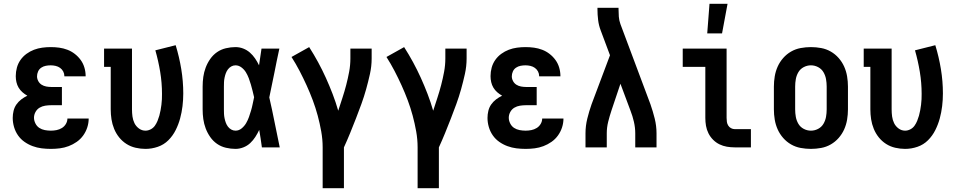

<svg xmlns="http://www.w3.org/2000/svg" viewBox="-20 -776 5040 1011"><path d="M248 8Q223 8 199 5Q175 2 152 -6.5Q129 -15 109 -29Q89 -43 75 -63Q61 -83 54 -107Q47 -131 47 -155Q47 -174 51.5 -192.5Q56 -211 66.5 -226Q77 -241 92 -252.5Q107 -264 124 -272Q110 -280 98 -290.5Q86 -301 78 -314.5Q70 -328 66.5 -343.5Q63 -359 63 -375Q63 -398 69 -420Q75 -442 88 -460.5Q101 -479 119.5 -492.5Q138 -506 159 -514Q180 -522 202.5 -525Q225 -528 247 -528Q270 -528 292 -525Q314 -522 335 -514Q356 -506 374 -492Q392 -478 405 -460Q418 -442 424.5 -420Q431 -398 431 -375V-374H319V-375Q319 -388 313 -399.5Q307 -411 296.5 -418.5Q286 -426 273 -429Q260 -432 247 -432Q234 -432 221 -429.5Q208 -427 197 -419.5Q186 -412 180.5 -399.5Q175 -387 175 -374Q175 -361 181.5 -349Q188 -337 199 -330Q210 -323 223.5 -320.5Q237 -318 250 -318H306V-222H250Q234 -222 218 -219.5Q202 -217 188.5 -209Q175 -201 167 -186.5Q159 -172 159 -156Q159 -141 166.5 -126Q174 -111 187 -102.5Q200 -94 216 -91Q232 -88 248 -88Q263 -88 278 -91Q293 -94 306 -102Q319 -110 327 -123.5Q335 -137 335 -152H447Q447 -128 439.5 -105Q432 -82 418 -62.5Q404 -43 384 -29Q364 -15 341.5 -6.5Q319 2 295.5 5Q272 8 248 8Z M746 8Q720 8 694 2Q668 -4 646 -18Q624 -32 607.5 -52.5Q591 -73 581 -97.5Q571 -122 567 -148Q563 -174 563 -200V-424H528V-520H675V-200Q675 -181 677.5 -162.5Q680 -144 688 -127.5Q696 -111 711.5 -99.5Q727 -88 746 -88Q760 -88 773.5 -95Q787 -102 795.5 -114Q804 -126 809.5 -139.5Q815 -153 819 -167Q823 -181 825.5 -195.5Q828 -210 830 -224.5Q832 -239 832.5 -253.5Q833 -268 833 -282Q833 -340 823.5 -397.5Q814 -455 798 -511L905 -538Q924 -476 934.5 -412Q945 -348 945 -284Q945 -250 941 -217Q937 -184 928.5 -152.5Q920 -121 905 -91Q890 -61 866.5 -37.5Q843 -14 811 -3Q779 8 746 8Z M1220 8Q1195 8 1169.5 2Q1144 -4 1123 -18.5Q1102 -33 1087 -54.5Q1072 -76 1063 -100Q1054 -124 1050.5 -149Q1047 -174 1047 -200V-320Q1047 -346 1050.5 -371Q1054 -396 1063 -420Q1072 -444 1087 -465.5Q1102 -487 1123 -501.5Q1144 -516 1169.5 -522Q1195 -528 1220 -528Q1241 -528 1260.5 -520.5Q1280 -513 1295.5 -499.5Q1311 -486 1323 -468.5Q1335 -451 1344 -432Q1347 -454 1350.5 -476Q1354 -498 1357 -520H1451Q1437 -456 1424.5 -391.5Q1412 -327 1398 -263Q1413 -198 1426 -132Q1439 -66 1453 0H1359Q1356 -23 1352.5 -46Q1349 -69 1345 -92Q1336 -73 1324.5 -55Q1313 -37 1297.5 -22.5Q1282 -8 1261.5 0Q1241 8 1220 8ZM1220 -88Q1238 -88 1252.5 -100Q1267 -112 1276 -127.5Q1285 -143 1291 -160Q1297 -177 1302 -194Q1307 -211 1310.5 -228.5Q1314 -246 1318 -264Q1314 -281 1310 -297.5Q1306 -314 1301 -331Q1296 -348 1290 -364Q1284 -380 1275 -395Q1266 -410 1251.5 -421Q1237 -432 1220 -432Q1208 -432 1197.5 -426Q1187 -420 1180 -410.5Q1173 -401 1169 -390Q1165 -379 1162.5 -367Q1160 -355 1159.5 -343.5Q1159 -332 1159 -320V-200Q1159 -188 1159.5 -176.5Q1160 -165 1162.5 -153Q1165 -141 1169 -130Q1173 -119 1180 -109.5Q1187 -100 1197.5 -94Q1208 -88 1220 -88Z M1679 215V0Q1679 -42 1671.5 -84Q1664 -126 1653 -167Q1642 -208 1627 -248Q1612 -288 1594.5 -326.5Q1577 -365 1557.5 -402.5Q1538 -440 1515 -476L1608 -528Q1633 -489 1655 -448.5Q1677 -408 1696 -366Q1715 -324 1731.5 -281Q1748 -238 1761 -193Q1772 -227 1783 -260.5Q1794 -294 1803 -328.5Q1812 -363 1818.5 -398Q1825 -433 1825 -468V-520H1937V-468Q1937 -427 1928 -386.5Q1919 -346 1908 -306.5Q1897 -267 1883 -228.5Q1869 -190 1854 -151.5Q1839 -113 1823.5 -75Q1808 -37 1791 0V215Z M2179 215V0Q2179 -42 2171.5 -84Q2164 -126 2153 -167Q2142 -208 2127 -248Q2112 -288 2094.5 -326.5Q2077 -365 2057.5 -402.5Q2038 -440 2015 -476L2108 -528Q2133 -489 2155 -448.5Q2177 -408 2196 -366Q2215 -324 2231.5 -281Q2248 -238 2261 -193Q2272 -227 2283 -260.5Q2294 -294 2303 -328.5Q2312 -363 2318.5 -398Q2325 -433 2325 -468V-520H2437V-468Q2437 -427 2428 -386.5Q2419 -346 2408 -306.5Q2397 -267 2383 -228.5Q2369 -190 2354 -151.5Q2339 -113 2323.5 -75Q2308 -37 2291 0V215Z M2748 8Q2723 8 2699 5Q2675 2 2652 -6.5Q2629 -15 2609 -29Q2589 -43 2575 -63Q2561 -83 2554 -107Q2547 -131 2547 -155Q2547 -174 2551.5 -192.5Q2556 -211 2566.5 -226Q2577 -241 2592 -252.5Q2607 -264 2624 -272Q2610 -280 2598 -290.5Q2586 -301 2578 -314.5Q2570 -328 2566.5 -343.5Q2563 -359 2563 -375Q2563 -398 2569 -420Q2575 -442 2588 -460.5Q2601 -479 2619.5 -492.5Q2638 -506 2659 -514Q2680 -522 2702.5 -525Q2725 -528 2747 -528Q2770 -528 2792 -525Q2814 -522 2835 -514Q2856 -506 2874 -492Q2892 -478 2905 -460Q2918 -442 2924.5 -420Q2931 -398 2931 -375V-374H2819V-375Q2819 -388 2813 -399.5Q2807 -411 2796.5 -418.5Q2786 -426 2773 -429Q2760 -432 2747 -432Q2734 -432 2721 -429.5Q2708 -427 2697 -419.5Q2686 -412 2680.5 -399.5Q2675 -387 2675 -374Q2675 -361 2681.5 -349Q2688 -337 2699 -330Q2710 -323 2723.5 -320.5Q2737 -318 2750 -318H2806V-222H2750Q2734 -222 2718 -219.5Q2702 -217 2688.5 -209Q2675 -201 2667 -186.5Q2659 -172 2659 -156Q2659 -141 2666.5 -126Q2674 -111 2687 -102.5Q2700 -94 2716 -91Q2732 -88 2748 -88Q2763 -88 2778 -91Q2793 -94 2806 -102Q2819 -110 2827 -123.5Q2835 -137 2835 -152H2947Q2947 -128 2939.5 -105Q2932 -82 2918 -62.5Q2904 -43 2884 -29Q2864 -15 2841.5 -6.5Q2819 2 2795.5 5Q2772 8 2748 8Z M3063 0V-74Q3063 -113 3072.5 -151.5Q3082 -190 3095 -227L3192 -485L3143 -616Q3133 -642 3129.5 -670.5Q3126 -699 3126 -728V-735H3237V-728Q3237 -708 3238.5 -688Q3240 -668 3247 -649L3405 -227Q3418 -190 3427.5 -151.5Q3437 -113 3437 -74V0H3325V-74Q3325 -104 3318 -134.5Q3311 -165 3300 -193L3247 -335L3200 -195Q3190 -165 3182.5 -135Q3175 -105 3175 -74V0Z M3849 0Q3828 0 3807.5 -3.5Q3787 -7 3768.5 -16Q3750 -25 3735 -40Q3720 -55 3710.5 -74Q3701 -93 3697.5 -113.5Q3694 -134 3694 -155V-424H3575V-520H3806V-155Q3806 -144 3807.5 -134Q3809 -124 3814.5 -115Q3820 -106 3829.5 -101Q3839 -96 3849 -96H3934V0ZM3704 -600 3716 -756H3811L3782 -600Z M4250 8Q4223 8 4196 3Q4169 -2 4145.5 -15.5Q4122 -29 4104 -49.5Q4086 -70 4075 -94.5Q4064 -119 4059.5 -146Q4055 -173 4055 -200V-320Q4055 -347 4059.5 -374Q4064 -401 4075 -425.5Q4086 -450 4104 -470.5Q4122 -491 4145.5 -504.5Q4169 -518 4196 -523Q4223 -528 4250 -528Q4277 -528 4304 -523Q4331 -518 4354.5 -504.5Q4378 -491 4396 -470.5Q4414 -450 4425 -425.5Q4436 -401 4440.5 -374Q4445 -347 4445 -320V-200Q4445 -173 4440.5 -146Q4436 -119 4425 -94.5Q4414 -70 4396 -49.5Q4378 -29 4354.5 -15.5Q4331 -2 4304 3Q4277 8 4250 8ZM4250 -88Q4270 -88 4288 -97.5Q4306 -107 4316 -124Q4326 -141 4329.5 -160.5Q4333 -180 4333 -200V-320Q4333 -340 4329.5 -359.5Q4326 -379 4316 -396Q4306 -413 4288 -422.5Q4270 -432 4250 -432Q4230 -432 4212 -422.5Q4194 -413 4184 -396Q4174 -379 4170.5 -359.5Q4167 -340 4167 -320V-200Q4167 -180 4170.5 -160.5Q4174 -141 4184 -124Q4194 -107 4212 -97.5Q4230 -88 4250 -88Z M4746 8Q4720 8 4694 2Q4668 -4 4646 -18Q4624 -32 4607.5 -52.5Q4591 -73 4581 -97.5Q4571 -122 4567 -148Q4563 -174 4563 -200V-424H4528V-520H4675V-200Q4675 -181 4677.5 -162.5Q4680 -144 4688 -127.5Q4696 -111 4711.5 -99.5Q4727 -88 4746 -88Q4760 -88 4773.5 -95Q4787 -102 4795.5 -114Q4804 -126 4809.5 -139.5Q4815 -153 4819 -167Q4823 -181 4825.5 -195.5Q4828 -210 4830 -224.5Q4832 -239 4832.5 -253.5Q4833 -268 4833 -282Q4833 -340 4823.5 -397.5Q4814 -455 4798 -511L4905 -538Q4924 -476 4934.5 -412Q4945 -348 4945 -284Q4945 -250 4941 -217Q4937 -184 4928.5 -152.5Q4920 -121 4905 -91Q4890 -61 4866.5 -37.5Q4843 -14 4811 -3Q4779 8 4746 8Z"/></svg>

Font: Iosevka Curly Slab
Style: Bold
Weight: 700
Monospace: yes
Designer: Belleve Invis
Foundry: Belleve Invis
Version: Version 22.1.2; ttfautohint (v1.8.4)